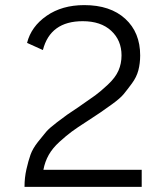

<svg xmlns="http://www.w3.org/2000/svg" viewBox="-20 -732 650 752"><path d="M76 0Q76 -36 83.5 -69Q91 -102 99.5 -126Q108 -150 128.5 -176Q149 -202 161 -216Q173 -230 202.5 -252.5Q232 -275 243.5 -283Q255 -291 288 -313Q333 -344 353 -358.5Q373 -373 402.5 -400.5Q432 -428 444 -455.5Q456 -483 456 -515Q456 -574 415.5 -611.5Q375 -649 304 -649Q177 -649 148 -536L86 -564Q102 -628 162.5 -670Q223 -712 310 -712Q412 -712 470.5 -658.5Q529 -605 529 -515Q529 -484 522 -457Q515 -430 496.5 -405Q478 -380 464.5 -363.5Q451 -347 418.5 -323.5Q386 -300 372.5 -291Q359 -282 321 -257Q282 -232 261 -216.5Q240 -201 213 -176.5Q186 -152 171 -125.5Q156 -99 150 -67H535V0Z"/></svg>

Font: Overpass Light
Style: Regular
Weight: 300
Designer: Delve Withrington, Thomas Jockin
Foundry: Delve Fonts
Version: Version 3.000;DELV;Overpass